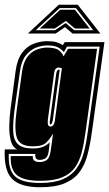

<svg xmlns="http://www.w3.org/2000/svg" viewBox="-39 -683 459 807"><path d="M130 104Q46 104 11.5 68.5Q-23 33 -19 -55H34Q14 -63 6.5 -91.5Q-1 -120 0 -156Q1 -192 5 -222L27 -387Q34 -435 54.5 -462Q75 -489 103.5 -499.5Q132 -510 159 -510Q183 -510 198.5 -505.5Q214 -501 225 -493L233 -506H400L346 -120Q339 -71 328 -30Q317 11 294.5 41Q272 71 232.5 87.5Q193 104 130 104ZM130 86Q188 86 224.5 70.5Q261 55 281.5 27Q302 -1 312.5 -39Q323 -77 329 -123L380 -487H242Q238 -478 235.5 -473.5Q233 -469 229 -464Q221 -475 205.5 -483.5Q190 -492 159 -492Q136 -492 112 -482.5Q88 -473 69.5 -450Q51 -427 45 -384L22 -220Q15 -166 16.5 -130Q18 -94 37 -76.5Q56 -59 99 -59Q126 -59 143 -66.5Q160 -74 170 -85L166 -50Q163 -25 152.5 -18Q142 -11 128 -11Q115 -11 111.5 -18.5Q108 -26 110 -36H-2Q-5 32 25 59Q55 86 130 86ZM130 77Q61 77 32.5 53.5Q4 30 6 -27H99Q96 -2 128 -2Q146 -2 158 -11Q170 -20 174 -49L184 -121Q171 -100 155.5 -84Q140 -68 99 -68Q44 -68 32 -103.5Q20 -139 31 -219L54 -384Q60 -423 76.5 -444.5Q93 -466 115.5 -474.5Q138 -483 159 -483Q194 -483 208.5 -471.5Q223 -460 228 -446L247 -478H369L320 -124Q314 -79 304.5 -42.5Q295 -6 276 21Q257 48 222 62.5Q187 77 130 77ZM173 -151Q180 -151 185 -157Q190 -163 192 -179L221 -396Q214 -399 207 -399Q200 -399 195 -393.5Q190 -388 188 -372L162 -179Q159 -151 173 -151ZM173 -160Q168 -160 171 -178L197 -371Q200 -390 207 -390H212L183 -179Q180 -160 173 -160ZM208 -663H288L383 -542H266L234 -569L195 -542H78ZM111 -556H192L237 -586L273 -556H353L280 -649H212ZM128 -563 214 -642H276L338 -563H276L238 -595L191 -563Z"/></svg>

Font: Alumni Sans Collegiate One
Style: Italic
Weight: 400
Italic angle: -8°
Designer: Robert E. Leuschke
Foundry: Robert E. Leuschke
Version: Version 1.100